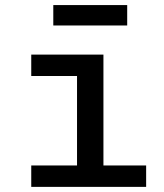

<svg xmlns="http://www.w3.org/2000/svg" viewBox="-20 -729 640 749"><path d="M101.9 0H550.1V-83.5H383.5V-516H101.9V-432.5H280.5V-83.5H101.9ZM187.9 -629.6H476.2V-709.2H187.9Z"/></svg>

Font: Margiela Mono Medium
Style: Regular
Weight: 500
Designer: Mike Abbink, Paul van der Laan, Pieter van Rosmalen
Foundry: Bold Monday
Version: Version 2.003 2021